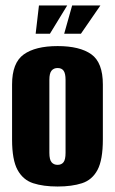

<svg xmlns="http://www.w3.org/2000/svg" viewBox="-20 -672 419 700"><path d="M190 8Q138 8 101 -4Q64 -16 44 -52.5Q24 -89 24 -163V-364Q24 -443 66.5 -473.5Q109 -504 190 -504Q271 -504 313 -474Q355 -444 355 -364V-164Q355 -89 335.5 -52.5Q316 -16 279 -4Q242 8 190 8ZM190 -71Q204 -71 211.5 -80.5Q219 -90 219 -115V-381Q219 -404 212 -414Q205 -424 190 -424Q176 -424 168 -414.5Q160 -405 160 -381V-115Q160 -90 168 -80.5Q176 -71 190 -71ZM110 -549 122 -652H225L162 -549ZM214 -549 243 -652H346L275 -549Z"/></svg>

Font: Alumni Sans ExtraBold
Style: Regular
Weight: 800
Designer: Robert E. Leuschke
Foundry: Robert E. Leuschke
Version: Version 1.018